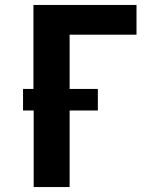

<svg xmlns="http://www.w3.org/2000/svg" viewBox="-20 -755 640 775"><path d="M116 0V-309H73V-396H115V-735H531V-615H261V-396H375V-309H261V0Z"/></svg>

Font: Iosevka SS04 Heavy Extended
Style: Regular
Weight: 900
Width: 7
Monospace: yes
Designer: Belleve Invis
Foundry: Belleve Invis
Version: Version 19.0.0; ttfautohint (v1.8.4)